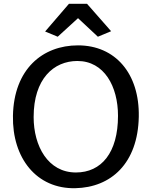

<svg xmlns="http://www.w3.org/2000/svg" viewBox="-20 -992 806 1020"><path d="M379.9 7.8C569.8 3.9 712.4 -124 717.3 -371.6C721.7 -602.1 591.8 -751 394.5 -751C206.1 -751 53.7 -625 48.8 -377C44.4 -151.9 174.3 12.2 379.9 7.8ZM383.3 -75.7C234.9 -75.7 158.7 -215.8 158.7 -370.1C158.7 -573.7 265.6 -668 391.1 -668C533.7 -668 606.9 -532.7 606.9 -377C606.9 -180.7 518.6 -75.7 383.3 -75.7ZM286.6 -796.9 394.5 -895.5 500 -796.9 570.3 -826.2 442.4 -971.7H346.2L219.7 -824.7Z"/></svg>

Font: Merriweather Sans
Style: Regular
Weight: 400
Designer: Eben Sorkin ( eben@eyebytes.com )
Foundry: Eben Sorkin
Version: Version 1.003